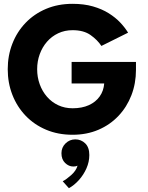

<svg xmlns="http://www.w3.org/2000/svg" viewBox="-20 -692 774 1003"><path d="M354.1 -368.4H690.3V-327.1Q690.3 -256 666.5 -194.5Q642.7 -132.9 598.8 -86.5Q554.8 -40 494 -14Q433.2 12 359.1 12Q282.9 12 220.7 -14.4Q158.5 -40.7 113.6 -87.7Q68.8 -134.6 44.6 -196.8Q20.4 -258.9 20.4 -330.5Q20.4 -401.6 44.6 -463.8Q68.8 -525.9 113.6 -572.6Q158.5 -619.4 220.7 -645.7Q282.9 -672 359.1 -672Q418.7 -672 465.6 -658.5Q512.5 -645 548 -622.7Q583.6 -600.4 608.5 -573.8Q633.5 -547.1 649.1 -521.3L509.7 -452Q488.9 -483.6 453.1 -508.9Q417.4 -534.3 359.1 -534.3Q318.1 -534.3 284 -518.2Q249.9 -502.1 225.4 -473.9Q200.9 -445.7 187.5 -408.8Q174.1 -371.9 174.1 -330.5Q174.1 -288.7 187.5 -251.8Q200.9 -214.9 225.4 -186.7Q249.9 -158.4 284 -142.4Q318.1 -126.4 359.1 -126.4Q408.1 -126.4 444 -142.6Q479.9 -158.8 500.6 -188Q521.4 -217.1 524.4 -256H354.1ZM373.5 36.1Q403.6 36.1 425.1 56.9Q446.6 77.7 446.6 117.9Q446.6 153.4 431.7 187.3Q416.7 221.2 392.4 248.4Q368.1 275.5 339.9 291.1L307.6 254.9Q327.9 244.3 352.6 222.1Q377.4 200 385.1 173.5Q377 177.9 363.1 177.9Q339.1 177.9 320 159.2Q301 140.6 301 108.6Q301 78 322.5 57Q343.9 36.1 373.5 36.1Z"/></svg>

Font: League Spartan Extralight
Style: Regular
Weight: 200
Foundry: The League of Moveable Type
Version: Version 2.300; ttfautohint (v1.8.3)